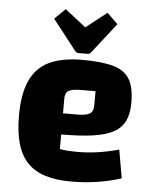

<svg xmlns="http://www.w3.org/2000/svg" viewBox="-53 -771 669 829"><g transform="rotate(5 281.5 -356.5)"><path d="M285.2 13.8Q219.8 13.8 172.7 -1.2Q125.6 -16.3 95.7 -47.9Q65.8 -79.6 51.5 -129.7Q37.2 -179.8 37.2 -250Q37.2 -343.7 63.4 -401.8Q89.6 -460 145.3 -486.9Q200.9 -513.8 289.2 -513.8Q376.6 -513.8 425.8 -498.9Q475 -484 495.4 -448.1Q515.8 -412.2 515.8 -348.6Q515.8 -301.9 501.5 -270.4Q487.2 -238.9 454.2 -220.1Q421.2 -201.4 365.3 -193.2Q309.3 -185 225.8 -185H195.8V-276.6H284.8Q326.2 -276.6 341.8 -286.4Q357.4 -296.1 357.4 -322.5V-383.9H298.2Q257 -383.9 241.4 -375Q225.8 -366 225.8 -341.1V-121.8Q240.2 -118.8 258.7 -117.5Q277.3 -116.1 304.7 -116.1Q347 -116.1 390.1 -122.4Q433.3 -128.6 481.5 -141.6L502.8 -19.2Q454.4 -3 399.2 5.4Q343.9 13.8 285.2 13.8ZM198.6 -725.7 289.2 -654.8 379.8 -725.7 426.2 -680.3 324.2 -549.8Q318.7 -541.6 309.6 -541.6H268.8Q260 -541.6 254.3 -549.8L152.2 -680.3Z"/></g></svg>

Font: Changa
Style: Regular
Weight: 400
Designer: Eduardo Rodriguez Tunni
Foundry: Eduardo Rodriguez Tunni
Version: Version 3.003